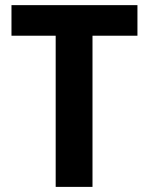

<svg xmlns="http://www.w3.org/2000/svg" viewBox="-20 -731 583 751"><path d="M517.6 -591.3H341.8V0H197.8V-591.3H24.9V-710.9H517.6Z"/></svg>

Font: MAUL Condensed Bold
Style: Condensed Bold
Weight: 700
Designer: MAUL
Version: Version 1.0; 2020; ttfautohint (v1.8.3)